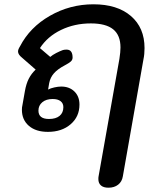

<svg xmlns="http://www.w3.org/2000/svg" viewBox="-20 -604 730 894"><path d="M438 230Q438 221 439 217L536 -330Q541 -362 541 -383Q541 -440 507 -467.5Q473 -495 403 -495Q327 -495 264 -464.5Q201 -434 166 -380L214 -339Q224 -348 241.5 -357Q259 -366 273 -371Q280 -373 290 -373Q318 -373 318 -336Q318 -325 309.5 -317.5Q301 -310 282 -300Q248 -282 231 -262.5Q214 -243 209 -217L204 -187Q215 -193 233 -197Q251 -201 265 -201Q303 -201 326.5 -178Q350 -155 350 -117Q350 -61 309 -25.5Q268 10 203 10Q147 10 114.5 -18Q82 -46 82 -93Q82 -105 84 -112L96 -180Q102 -214 114 -237.5Q126 -261 146 -280L83 -335Q64 -350 64 -364Q64 -369 66 -374.5Q68 -380 73 -388Q119 -477 212.5 -530.5Q306 -584 415 -584Q526 -584 589.5 -529.5Q653 -475 653 -380Q653 -351 648 -328L552 217Q548 242 530 256Q512 270 485 270Q462 270 450 259.5Q438 249 438 230ZM275 -105Q275 -123 262 -133Q249 -143 225 -143Q195 -143 177 -128Q159 -113 159 -89Q159 -50 208 -50Q240 -50 257.5 -64.5Q275 -79 275 -105Z"/></svg>

Font: Kodchasan SemiBold
Style: Italic
Weight: 600
Italic angle: -10°
Version: Version 1.000; ttfautohint (v1.6)